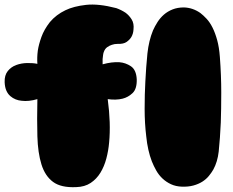

<svg xmlns="http://www.w3.org/2000/svg" viewBox="-20 -790 1005 827"><path d="M422 -513Q462 -524 494 -522Q521 -520 544 -504.5Q567 -489 569 -448Q570 -407 551 -389Q532 -371 508 -365Q480 -358 444 -363Q458 -259 450 -176Q447 -141 438 -107Q429 -73 412.5 -46Q396 -19 370.5 -2Q345 15 308 16Q243 19 208.5 -6.5Q174 -32 158.5 -82Q143 -132 141 -203Q139 -274 141 -363Q103 -352 73 -356Q60 -357 47.5 -362Q35 -367 24.5 -376Q14 -385 7.5 -399.5Q1 -414 0 -436Q-1 -466 13.5 -484Q28 -502 50 -510Q72 -518 97 -518.5Q122 -519 141 -515Q139 -543 143 -573Q147 -599 158.5 -631Q170 -663 195 -695Q222 -727 262 -746Q297 -763 350.5 -769Q404 -775 481 -755Q503 -747 521 -735Q536 -724 547 -706.5Q558 -689 555 -663Q554 -645 546 -631Q539 -619 525.5 -609.5Q512 -600 487 -601Q473 -601 462 -597Q452 -594 442 -587Q432 -580 427 -566Q425 -561 424 -553Q421 -538 422 -513ZM610 -202Q603 -259 603 -321.5Q603 -384 606 -438Q609 -500 615 -560Q621 -615 639 -659Q647 -677 658.5 -695Q670 -713 686 -727Q702 -741 723.5 -749.5Q745 -758 772 -758Q810 -757 843 -734Q856 -724 870 -709Q884 -694 895.5 -671Q907 -648 915.5 -617Q924 -586 927 -545Q933 -465 933 -392Q933 -319 931 -262Q928 -195 922 -137Q917 -93 899 -60Q891 -46 879.5 -32Q868 -18 851.5 -7.5Q835 3 813 9Q791 15 763 14Q737 13 716.5 3.5Q696 -6 680 -21Q664 -36 653 -55.5Q642 -75 634 -95Q616 -142 610 -202Z"/></svg>

Font: Sniglet
Style: ExtraBold
Weight: 800
Version: Version 2.000; ttfautohint (v0.95) -l 8 -r 50 -G 200 -x 14 -